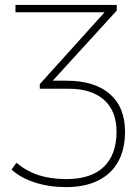

<svg xmlns="http://www.w3.org/2000/svg" viewBox="-20 -559 560 770"><path d="M26.4 121.1 45.9 93.8Q86.9 127.9 135.3 143.6Q183.6 159.2 246.1 159.2Q345.7 159.2 396.5 109.9Q447.3 60.5 447.3 -30.3Q447.3 -114.3 397 -158.7Q346.7 -203.1 255.9 -203.1H139.6V-221.7L409.2 -520.5V-509.8H42V-539.1H448.2V-516.6L171.9 -213.9L178.7 -235.4H246.1Q358.4 -235.4 419.9 -182.6Q481.4 -129.9 481.4 -30.3Q481.4 39.1 454.1 88.9Q426.8 138.7 373.5 165Q320.3 191.4 245.1 191.4Q177.7 191.4 120.1 172.9Q62.5 154.3 26.4 121.1Z"/></svg>

Font: Min Sans VF VF
Style: Regular
Weight: 400
Designer: Jinseong-Kim, NotoSansCJK, Nunito
Foundry: Jinseong-Kim
Version: Version 1.420;Glyphs 3.1.2 (3151)